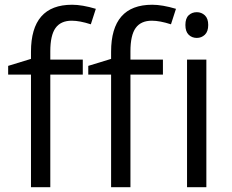

<svg xmlns="http://www.w3.org/2000/svg" viewBox="-20 -785 972 805"><path d="M663.1 -472.2H526.9V0H445.8V-472.2H350.1V-508.8L445.8 -538.1V-567.9Q445.8 -765.1 618.2 -765.1Q660.6 -765.1 717.8 -748L696.8 -683.1Q649.9 -698.2 616.7 -698.2Q570.8 -698.2 548.8 -667.7Q526.9 -637.2 526.9 -569.8V-535.2H663.1ZM327.1 -472.2H190.9V0H109.9V-472.2H14.2V-508.8L109.9 -538.1V-567.9Q109.9 -765.1 282.2 -765.1Q324.7 -765.1 381.8 -748L360.8 -683.1Q314 -698.2 280.8 -698.2Q234.9 -698.2 212.9 -667.7Q190.9 -637.2 190.9 -569.8V-535.2H327.1ZM845.2 0H764.2V-535.2H845.2ZM757.3 -680.2Q757.3 -708 771 -720.9Q784.7 -733.9 805.2 -733.9Q824.7 -733.9 838.9 -720.7Q853 -707.5 853 -680.2Q853 -652.8 838.9 -639.4Q824.7 -626 805.2 -626Q784.7 -626 771 -639.4Q757.3 -652.8 757.3 -680.2Z"/></svg>

Font: f0_58959 
Style: Regular
Weight: 400
Foundry: Ascender Corporation
Version: Version 1.10